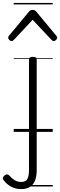

<svg xmlns="http://www.w3.org/2000/svg" viewBox="-94 -905 413 1318"><path d="M51 393Q13 393 -17.5 376.5Q-48 360 -69 332Q-76 323 -73.5 314.5Q-71 306 -62 299Q-52 291 -43.5 292.5Q-35 294 -29 301Q-13 320 7 332Q27 344 52 344Q84 344 94.5 322.5Q105 301 105 262V-496Q105 -506 111.5 -510.5Q118 -515 131 -515Q145 -515 151.5 -510.5Q158 -506 158 -496V262Q158 306 146 335.5Q134 365 110 379Q86 393 51 393ZM-15 -623Q-23 -623 -30.5 -631Q-38 -639 -38 -647Q-38 -649 -37 -652Q-36 -655 -33 -659L105 -825Q110 -831 115.5 -834Q121 -837 130 -837Q139 -837 144.5 -834Q150 -831 155 -825L293 -659Q297 -655 298 -652Q299 -649 299 -647Q299 -639 291 -631Q283 -623 275 -623Q270 -623 266.5 -625.5Q263 -628 259 -632L130 -769L2 -632Q-2 -628 -6 -625.5Q-10 -623 -15 -623ZM0 365H268V375H0ZM0 -20H268V0H0ZM0 -505H268V-500H0ZM0 -885H268V-875H0Z"/></svg>

Font: Playwrite AT Guides
Style: Regular
Weight: 400
Designer: Veronika Burian, José Scaglione
Foundry: TypeTogether
Version: Version 1.003